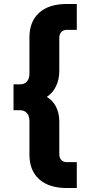

<svg xmlns="http://www.w3.org/2000/svg" viewBox="-20 -765 465 965"><path d="M128 13V-157Q128 -182 115.5 -196.5Q103 -211 80 -211H48V-341H80Q103 -341 115.5 -355.5Q128 -370 128 -395V-578Q128 -657 177 -701Q226 -745 316 -745H366V-615H316Q298 -615 288 -604Q278 -593 278 -574V-409Q278 -366 261.5 -331.5Q245 -297 215 -278Q245 -261 261.5 -228.5Q278 -196 278 -155V9Q278 28 288 39Q298 50 316 50H366V180H316Q226 180 177 136Q128 92 128 13Z"/></svg>

Font: Evergrow Sans 
Style: ExtraBold
Weight: 800
Foundry: 10Web
Version: Version 1.000